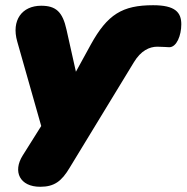

<svg xmlns="http://www.w3.org/2000/svg" viewBox="-20 -526 715 736"><path d="M134 190C188 190 216 169 247 117L493 -287C520 -332 553 -347 583 -347C601 -347 622 -345 629 -345C657 -345 675 -390 675 -433C675 -479 651 -506 567 -506C449 -506 392 -471 328 -355L271 -251L235 -412C220 -481 194 -504 138 -504C64 -504 23 -448 46 -367L138 -43L67 70C28 132 56 190 134 190Z"/></svg>

Font: SN Pro Black
Style: Italic
Weight: 900
Italic angle: -9°
Designer: Tobias Whetton
Foundry: Supernotes
Version: Version 1.001;Glyphs 3.2 (3249)